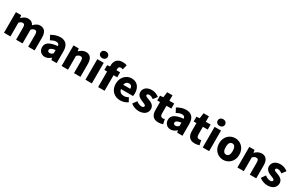

<svg xmlns="http://www.w3.org/2000/svg" viewBox="272 -2706 7073 4594"><g transform="rotate(30 3808.0 -408.5)"><path d="M72 0H249V-380C283 -415 314 -431 340 -431C385 -431 405 -408 405 -330V0H584V-380C618 -415 649 -431 675 -431C720 -431 740 -408 740 -330V0H918V-352C918 -494 864 -583 740 -583C664 -583 611 -539 562 -489C533 -550 485 -583 406 -583C329 -583 280 -544 233 -497H229L217 -569H72Z M1201 14C1264 14 1317 -15 1364 -57H1368L1381 0H1526V-323C1526 -501 1443 -583 1296 -583C1207 -583 1126 -553 1051 -508L1113 -391C1170 -423 1217 -441 1262 -441C1320 -441 1344 -414 1348 -368C1126 -344 1032 -279 1032 -159C1032 -64 1096 14 1201 14ZM1262 -124C1225 -124 1201 -140 1201 -173C1201 -213 1237 -245 1348 -260V-169C1322 -141 1298 -124 1262 -124Z M1663 0H1840V-380C1875 -413 1899 -431 1939 -431C1984 -431 2005 -408 2005 -330V0H2183V-352C2183 -494 2130 -583 2006 -583C1929 -583 1871 -544 1824 -498H1820L1808 -569H1663Z M2321 0H2498V-569H2321ZM2410 -648C2469 -648 2511 -686 2511 -739C2511 -793 2469 -831 2410 -831C2350 -831 2308 -793 2308 -739C2308 -686 2350 -648 2410 -648Z M3003 -793C2977 -803 2937 -813 2887 -813C2729 -813 2672 -711 2672 -591V-568L2596 -562V-430H2672V0H2850V-430H2951V-569H2850V-596C2850 -653 2874 -674 2913 -674C2932 -674 2953 -669 2971 -662Z M3285 14C3352 14 3430 -9 3489 -51L3430 -158C3389 -134 3351 -122 3310 -122C3238 -122 3184 -154 3168 -232H3502C3506 -245 3510 -277 3510 -308C3510 -464 3430 -583 3266 -583C3128 -583 2996 -469 2996 -284C2996 -96 3122 14 3285 14ZM3165 -348C3177 -416 3220 -447 3269 -447C3334 -447 3359 -405 3359 -348Z M3794 14C3949 14 4031 -67 4031 -172C4031 -275 3952 -316 3881 -343C3822 -364 3770 -377 3770 -411C3770 -438 3790 -452 3830 -452C3868 -452 3908 -432 3948 -404L4028 -510C3978 -547 3914 -583 3824 -583C3692 -583 3604 -510 3604 -402C3604 -308 3684 -262 3752 -235C3810 -212 3865 -196 3865 -162C3865 -134 3845 -117 3798 -117C3753 -117 3706 -137 3654 -177L3575 -66C3632 -18 3720 14 3794 14Z M4335 14C4393 14 4434 2 4464 -7L4436 -135C4422 -131 4402 -125 4384 -125C4342 -125 4312 -150 4312 -213V-430H4446V-569H4312V-719H4164L4144 -569L4057 -562V-430H4134V-211C4134 -76 4192 14 4335 14Z M4677 14C4740 14 4793 -15 4840 -57H4844L4857 0H5002V-323C5002 -501 4919 -583 4772 -583C4683 -583 4602 -553 4527 -508L4589 -391C4646 -423 4693 -441 4738 -441C4796 -441 4820 -414 4824 -368C4602 -344 4508 -279 4508 -159C4508 -64 4572 14 4677 14ZM4738 -124C4701 -124 4677 -140 4677 -173C4677 -213 4713 -245 4824 -260V-169C4798 -141 4774 -124 4738 -124Z M5341 14C5399 14 5440 2 5470 -7L5442 -135C5428 -131 5408 -125 5390 -125C5348 -125 5318 -150 5318 -213V-430H5452V-569H5318V-719H5170L5150 -569L5063 -562V-430H5140V-211C5140 -76 5198 14 5341 14Z M5562 0H5739V-569H5562ZM5651 -648C5710 -648 5752 -686 5752 -739C5752 -793 5710 -831 5651 -831C5591 -831 5549 -793 5549 -739C5549 -686 5591 -648 5651 -648Z M6130 14C6274 14 6408 -96 6408 -284C6408 -473 6274 -583 6130 -583C5985 -583 5851 -473 5851 -284C5851 -96 5985 14 6130 14ZM6130 -130C6063 -130 6033 -190 6033 -284C6033 -379 6063 -439 6130 -439C6196 -439 6226 -379 6226 -284C6226 -190 6196 -130 6130 -130Z M6520 0H6697V-380C6732 -413 6756 -431 6796 -431C6841 -431 6862 -408 6862 -330V0H7040V-352C7040 -494 6987 -583 6863 -583C6786 -583 6728 -544 6681 -498H6677L6665 -569H6520Z M7348 14C7503 14 7585 -67 7585 -172C7585 -275 7506 -316 7435 -343C7376 -364 7324 -377 7324 -411C7324 -438 7344 -452 7384 -452C7422 -452 7462 -432 7502 -404L7582 -510C7532 -547 7468 -583 7378 -583C7246 -583 7158 -510 7158 -402C7158 -308 7238 -262 7306 -235C7364 -212 7419 -196 7419 -162C7419 -134 7399 -117 7352 -117C7307 -117 7260 -137 7208 -177L7129 -66C7186 -18 7274 14 7348 14Z"/></g></svg>

Font: Noto Sans CJK JP Black
Style: Regular
Weight: 900
Designer: Ryoko NISHIZUKA (kana & ideographs); Paul D. Hunt (Latin, Greek & Cyrillic); Wenlong ZHANG (bopomofo); Sandoll Communica
Foundry: Adobe Systems Incorporated
Version: Version 1.004;PS 1.004;hotconv 1.0.82;makeotf.lib2.5.63406